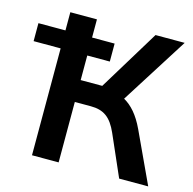

<svg xmlns="http://www.w3.org/2000/svg" viewBox="-119 -825 938 932"><g transform="rotate(15 350.0 -359.5)"><path d="M255.4 0V-303.7H335.4C400.9 -303.7 438 -276.9 469.2 -206.1L559.6 0H705.6L586.4 -256.3C556.2 -320.8 521 -359.4 482.4 -380.9L696.3 -718.8H549.8L363.8 -413.6H255.4V-537.1H368.7V-627.4H255.4V-718.8H121.6V-627.4H-14.2V-537.1H121.6V0Z"/></g></svg>

Font: Winston SemiBold
Style: Regular
Weight: 600
Designer: Vernon Adams, Kim Jin-seong, David Berlow, Cristiano Sobral
Foundry: The Winston Project Authors
Version: Version 3.004